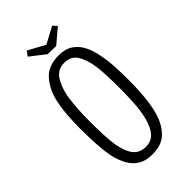

<svg xmlns="http://www.w3.org/2000/svg" viewBox="-256 -918 999 999"><g transform="rotate(-45 244.0 -418.5)"><path d="M238 4Q190 4 159 -14.5Q128 -33 109 -66.5Q90 -100 80 -146Q74 -176 71 -209.5Q68 -243 66.5 -280.5Q65 -318 65 -358Q65 -383 66 -408Q67 -433 69 -457.5Q71 -482 74.5 -505.5Q78 -529 83 -551Q100 -619 140 -662.5Q180 -706 255 -706Q303 -706 334 -685.5Q365 -665 383 -629.5Q401 -594 409 -548Q418 -505 420.5 -455.5Q423 -406 423 -356Q423 -313 420.5 -272Q418 -231 412.5 -194Q407 -157 397 -125Q378 -66 341 -31Q304 4 238 4ZM240 -48Q270 -48 290 -62Q310 -76 323.5 -102.5Q337 -129 345 -165Q354 -205 357 -254.5Q360 -304 360 -361Q360 -407 358.5 -447.5Q357 -488 353 -521Q344 -584 321 -621Q298 -658 249 -658Q201 -658 176 -621Q151 -584 139 -525Q136 -505 133.5 -483.5Q131 -462 129.5 -439.5Q128 -417 127.5 -393.5Q127 -370 127 -346Q127 -294 129 -248.5Q131 -203 137 -166Q144 -130 156.5 -103Q169 -76 189.5 -62Q210 -48 240 -48ZM281 -749 219 -751 137 -815 156 -841 250 -790 341 -839 361 -817Z"/></g></svg>

Font: Truculenta Light
Style: Regular
Weight: 300
Version: Version 1.002